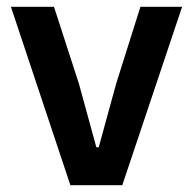

<svg xmlns="http://www.w3.org/2000/svg" viewBox="-20 -542 564 562"><path d="M338 0 513 -522H391L320 -297L269 -111H262L211 -297L138 -522H12L186 0Z"/></svg>

Font: Braiins Sans SemiBold
Style: Regular
Weight: 600
Designer: Mike Abbink, Paul van der Laan, Pieter van Rosmalen, Jiri Chlebus, Lubos Buracinsky
Foundry: Bold Monday, Sudetype
Version: Version 1.000;hotconv 1.0.109;makeotfexe 2.5.65596